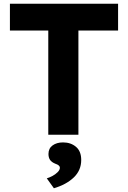

<svg xmlns="http://www.w3.org/2000/svg" viewBox="-20 -720 684 1026"><path d="M238 0V-557H33V-700H611V-557H399V0ZM268 286 230 233Q244 229 260 220.5Q276 212 288 200Q300 188 300 176Q300 163 276 155Q256 147 247.5 134.5Q239 122 239 103Q239 73 261 57Q283 41 317 41Q358 41 386 64.5Q414 88 414 135Q414 190 374.5 228Q335 266 268 286Z"/></svg>

Font: Readex Pro bold
Style: Bold
Weight: 700
Designer: Bonnie Shaver-Troup, Thomas Jockin
Foundry: Lexend
Version: Version 1.200; ttfautohint (v1.8.3)